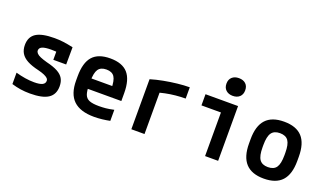

<svg xmlns="http://www.w3.org/2000/svg" viewBox="-74 -1230 2898 1713"><g transform="rotate(20 1375.0 -373.5)"><path d="M256 10Q208 10 165.5 3.5Q123 -3 81 -16V-124Q127 -111 171 -104Q215 -97 256 -97Q310 -97 334.5 -109.5Q359 -122 359 -147Q359 -161 348.5 -171.5Q338 -182 315.5 -192Q293 -202 257 -211Q188 -227 146.5 -249.5Q105 -272 85.5 -304.5Q66 -337 66 -382Q66 -459 120.5 -494.5Q175 -530 295 -530Q338 -530 378 -525Q418 -520 473 -508L472 -344H350V-484L403 -416Q370 -420 346.5 -421.5Q323 -423 303 -423Q244 -423 217.5 -411.5Q191 -400 191 -375Q191 -361 202.5 -348.5Q214 -336 238.5 -325.5Q263 -315 303 -304Q370 -288 409.5 -266.5Q449 -245 466.5 -214.5Q484 -184 484 -141Q484 -63 429 -26.5Q374 10 256 10Z M865 10Q733 10 668.5 -51.5Q604 -113 604 -240V-280Q604 -409 657.5 -469.5Q711 -530 825 -530Q939 -530 992.5 -469.5Q1046 -409 1046 -280V-206H669V-304H952L925 -272V-275Q925 -357 902.5 -391Q880 -425 826 -425Q772 -425 749 -391Q726 -357 726 -275V-245Q726 -184 738 -152Q750 -120 782 -107.5Q814 -95 873 -95Q905 -95 937 -98Q969 -101 1014 -111V-6Q980 1 941 5.5Q902 10 865 10Z M1216 -475Q1272 -492 1335.5 -504Q1399 -516 1462.5 -523Q1526 -530 1578 -530V-423Q1532 -423 1482.5 -418Q1433 -413 1387.5 -403.5Q1342 -394 1307 -382L1341 -440V0H1216Z M1916 0V-414H1731V-520H2040V0ZM1963 -589Q1923 -589 1898.5 -611.5Q1874 -634 1874 -673Q1874 -713 1898.5 -735Q1923 -757 1963 -757Q2004 -757 2028 -735Q2052 -713 2052 -673Q2052 -634 2028 -611.5Q2004 -589 1963 -589Z M2475 10Q2360 10 2303 -52Q2246 -114 2246 -240V-280Q2246 -407 2303 -468.5Q2360 -530 2475 -530Q2591 -530 2647.5 -468.5Q2704 -407 2704 -280V-240Q2704 -114 2647.5 -52Q2591 10 2475 10ZM2475 -99Q2531 -99 2555 -133.5Q2579 -168 2579 -249V-271Q2579 -352 2555 -386.5Q2531 -421 2475 -421Q2420 -421 2395.5 -386.5Q2371 -352 2371 -271V-249Q2371 -168 2395.5 -133.5Q2420 -99 2475 -99Z"/></g></svg>

Font: M PLUS Code Latin SemiExpanded SemiBold
Style: Regular
Weight: 600
Width: 6
Designer: Coji Morishita
Foundry: UNDERFOREST DESIGN
Version: Version 1.002; ttfautohint (v1.8.3)